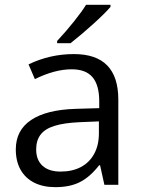

<svg xmlns="http://www.w3.org/2000/svg" viewBox="-20 -771 595 801"><path d="M415.5 0 397.5 -81.5H393.6Q354.5 -31.7 312.7 -11Q271 9.8 211.4 9.8Q159.7 9.8 122.6 -9Q85.4 -27.8 65.7 -63.2Q45.9 -98.6 45.9 -147.5Q45.9 -227.5 109.6 -270.3Q173.3 -313 294.9 -316.9L394 -319.8V-348.6Q394 -415.5 366.2 -448.7Q338.4 -481.9 278.8 -481.9Q208.5 -481.9 125.5 -440.9L99.1 -502.4Q188 -545.4 288.6 -545.4Q473.6 -545.4 473.6 -355.5V0ZM392.6 -214.4V-264.6L311.5 -261.2Q246.6 -258.3 207 -245.8Q167.5 -233.4 149.2 -209.2Q130.9 -185.1 130.9 -147.5Q130.9 -103.5 157.5 -79.3Q184.1 -55.2 232.9 -55.2Q281.7 -55.2 317.6 -74.2Q353.5 -93.3 373 -129.4Q392.6 -165.5 392.6 -214.4ZM338.9 -751H440.9V-742.2Q418.9 -716.3 371.3 -673.1Q323.7 -629.9 274.4 -590.8H218.3V-600.1Q255.4 -639.6 289.8 -682.9Q324.2 -726.1 338.9 -751Z"/></svg>

Font: Viking Open Sans
Style: Regular
Weight: 400
Foundry: Ascender Corporation
Version: Version 2.001